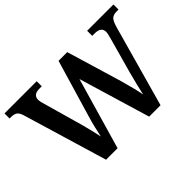

<svg xmlns="http://www.w3.org/2000/svg" viewBox="-125 -1012 1311 1311"><g transform="rotate(-45 530.0 -357.0)"><path d="M88 -612Q78 -644 62 -654.5Q46 -665 17 -665H4V-714H315V-665H292Q232 -665 232 -617Q232 -609 235 -595.5Q238 -582 242 -569L321 -290Q332 -251 341.5 -211Q351 -171 358 -137Q365 -172 374.5 -212Q384 -252 397 -295L519 -707H603L723 -306Q737 -257 748 -213Q759 -169 765 -136Q772 -170 783 -214Q794 -258 806 -304L876 -556Q880 -570 884.5 -588.5Q889 -607 889 -617Q889 -665 825 -665H802V-714H1056V-665H1037Q1008 -665 991.5 -651Q975 -637 961 -587L797 0H687L532 -518L382 0H271Z"/></g></svg>

Font: Noto Serif Malayalam SemiBold
Style: Regular
Weight: 600
Designer: Indian type Foundry, Jelle Bosma, Monotype Design Team
Foundry: Monotype Imaging Inc.
Version: Version 2.104; ttfautohint (v1.8.4.7-5d5b)